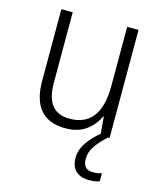

<svg xmlns="http://www.w3.org/2000/svg" viewBox="-113 -613 761 913"><g transform="rotate(15 268.0 -156.5)"><path d="M455 -532V0H410L402 -91H399Q380 -48 340.5 -19Q301 10 239 10Q75 10 75 -180V-532H131V-187Q131 -111 160 -75Q189 -39 246 -39Q399 -39 399 -241V-532ZM371 125Q371 178 420 178Q434 178 445 176Q456 174 463 171V211Q453 215 440.5 217Q428 219 412 219Q370 219 346.5 197Q323 175 323 132Q323 93 348.5 56Q374 19 414 -12L447 0Q412 32 391.5 61.5Q371 91 371 125Z"/></g></svg>

Font: Noto Sans Kannada SemiCondensed Light
Style: Regular
Weight: 300
Width: 4
Designer: Jelle Bosma - Monotype Design Team
Foundry: Monotype Imaging Inc.
Version: Version 2.005; ttfautohint (v1.8.4.7-5d5b)